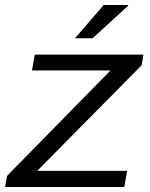

<svg xmlns="http://www.w3.org/2000/svg" viewBox="-31 -743 595 763"><path d="M-11 0 -3 -44 408 -463H96L107 -526H539L532 -484L117 -64H474L463 0ZM267 -591 381 -723H478V-720L337 -591Z"/></svg>

Font: Archivo SemiExpanded Light
Style: Italic
Weight: 300
Width: 6
Italic angle: -10°
Designer: Hector Gatti
Foundry: Omnibus-Type
Version: Version 2.001